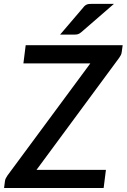

<svg xmlns="http://www.w3.org/2000/svg" viewBox="-36 -948 638 968"><path d="M577.5 -684.5Q576.5 -676.5 573 -669.8Q569.5 -663 564.5 -656L148 -91.5H498L486.5 0H-15.5L-11 -35Q-10 -43 -6.5 -49.5Q-3 -56 1.5 -63L419.5 -628.5H82L93.5 -720H582.5ZM538.5 -928.5 373.5 -785.5Q364 -777.5 356.5 -775.5Q349 -773.5 337.5 -773.5H267L383.5 -910Q388.5 -916.5 393 -920Q397.5 -923.5 402.5 -925.5Q407.5 -927.5 413.8 -928Q420 -928.5 428.5 -928.5Z"/></svg>

Font: Lato SemiBold
Style: Italic
Weight: 600
Italic angle: -7°
Designer: Lukasz Dziedzic with Adam Twardoch and Botio Nikoltchev
Foundry: tyPoland Lukasz Dziedzic
Version: Version 2.015; 2015-08-06; http://www.latofonts.com/